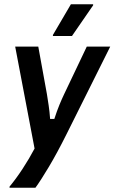

<svg xmlns="http://www.w3.org/2000/svg" viewBox="-20 -720 541 907"><path d="M25 166.7V161.7Q55 125.8 86.7 77.5Q118.3 29.2 143.3 -18.3L51.7 -500H160.8L201.7 -275Q205.8 -249.2 210 -221.2Q214.2 -193.3 216.7 -158.3H236.7Q249.2 -196.7 260.8 -225Q272.5 -253.3 283.3 -275.8L390 -500H500.8L295 -87.5Q249.2 4.2 210.8 68.3Q172.5 132.5 147.5 166.7ZM230 -550V-555L315 -700H420V-695L320 -550Z"/></svg>

Font: Familjen Grotesk GF Medium
Style: Italic
Weight: 500
Designer: Anders Wikstroem, Jonas Baeckman, Matilda Gysing, Kristian Moeller
Foundry: Familjen STHML AB
Version: Version 2.000; Beta; Release 4; Build 6